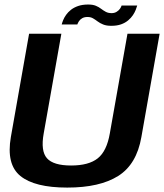

<svg xmlns="http://www.w3.org/2000/svg" viewBox="-20 -824 725 848"><path d="M277 4.5Q420.5 4.5 502 -46.8Q583.5 -98 604.5 -219L685 -675H543L465 -234.5Q451.5 -156.5 411.8 -124.8Q372 -93 294 -93Q216 -93 187.5 -125Q159 -157 173 -234.5L251 -675H108.5L28 -219Q7 -98 70 -46.8Q133 4.5 277 4.5ZM471.5 -710Q496.5 -710 514.8 -716.5Q533 -723 546 -734Q559 -745 567 -757Q575 -769 579.5 -780.5Q584 -792 586 -799.5H517Q515.5 -793.5 510 -785.5Q504.5 -777.5 495 -771.8Q485.5 -766 473 -766Q458 -766 447.2 -771.8Q436.5 -777.5 426.5 -785.2Q416.5 -793 403.2 -798.5Q390 -804 369.5 -804Q344 -804 325.2 -797.5Q306.5 -791 293.5 -780.8Q280.5 -770.5 272 -758.5Q263.5 -746.5 259 -735.2Q254.5 -724 252.5 -716H321.5Q323.5 -722 328.5 -730Q333.5 -738 343 -743.5Q352.5 -749 366.5 -749Q380.5 -749 390.5 -743.2Q400.5 -737.5 411 -729.5Q421.5 -721.5 435.8 -715.8Q450 -710 471.5 -710Z"/></svg>

Font: Anybody UltraCondensed Thin SemiBold
Style: Italic
Weight: 600
Italic angle: -10°
Version: Version 1.111